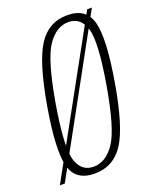

<svg xmlns="http://www.w3.org/2000/svg" viewBox="-163 -753 656 829"><g transform="rotate(-20 165.5 -338.0)"><path d="M-32 0H-9.5L360.5 -674H339ZM128 4Q214.5 4 262.5 -70.2Q310.5 -144.5 343 -337.5Q375.5 -529 355.2 -604.2Q335 -679.5 248.5 -679.5Q162 -679.5 114 -604.8Q66 -530 33 -337.5Q0.5 -145 20.8 -70.5Q41 4 128 4ZM133.5 -25.5Q77 -25.5 58.2 -86.5Q39.5 -147.5 71.5 -337.5Q104 -527.5 145.5 -588.8Q187 -650 243 -650Q299 -650 318.2 -589Q337.5 -528 305 -337.5Q272.5 -147 231 -86.2Q189.5 -25.5 133.5 -25.5Z"/></g></svg>

Font: Anybody Condensed ExtraLight
Style: Italic
Weight: 250
Width: 3
Italic angle: -10°
Version: Version 1.113;gftools[0.9.25]